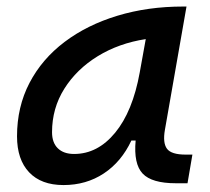

<svg xmlns="http://www.w3.org/2000/svg" viewBox="-20 -542 626 573"><path d="M169.4 10.3Q103 10.3 66.9 -27.8Q30.8 -65.9 30.8 -135.3Q30.8 -223.1 68.1 -294.7Q105.5 -366.2 172.9 -417Q240.2 -467.8 330.6 -495.1Q420.9 -522.5 526.9 -522.5H536.6L472.2 -154.8Q465.3 -115.7 478.3 -98.1Q491.2 -80.6 534.2 -80.6H554.2L539.6 4.9H504.9Q433.1 4.9 405.8 -23.9Q378.4 -52.7 384.8 -122.6H372.1Q342.3 -59.1 289.8 -24.4Q237.3 10.3 169.4 10.3ZM201.2 -82.5Q271.5 -82.5 323.7 -146Q376 -209.5 397 -325.7L415 -425.3Q335 -413.1 271.7 -374.3Q208.5 -335.4 171.9 -277.1Q135.3 -218.8 135.3 -147.5Q135.3 -116.2 152.6 -99.4Q169.9 -82.5 201.2 -82.5Z"/></svg>

Font: Cascadia Code NF
Style: Italic
Weight: 400
Italic angle: -10°
Monospace: yes
Designer: Aaron Bell
Foundry: Saja Typeworks
Version: Version 2404.023; ttfautohint (v1.8.4)